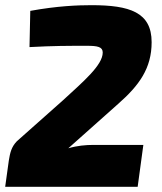

<svg xmlns="http://www.w3.org/2000/svg" viewBox="-25 -722 627 742"><path d="M328 -702C275 -702 197 -699 92 -680L89 -540C184 -545 235 -545 311 -545C352 -545 372 -541 372 -519C372 -470 296 -406 219 -335L40 -176C19 -154 14 -132 9 -101L-5 0H507L529 -162H337C306 -162 273 -159 239 -149L431 -320C513 -392 561 -458 561 -559C561 -675 476 -702 328 -702Z"/></svg>

Font: Exo 2 Extra Bold
Style: Italic
Weight: 800
Italic angle: -8°
Designer: Natanael Gama
Version: Version 1.001;PS 001.001;hotconv 1.0.88;makeotf.lib2.5.64775